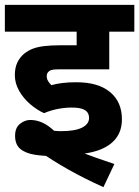

<svg xmlns="http://www.w3.org/2000/svg" viewBox="-20 -642 572 789"><path d="M274 -200Q248 -200 218.5 -194.5Q189 -189 161 -177Q132 -190 104 -214Q76 -238 58.5 -269Q41 -300 41 -333Q41 -364 51.5 -385.5Q62 -407 79 -421Q95 -434 114 -441.5Q133 -449 161 -452.5Q189 -456 231 -456H295V-512H0V-622H532V-512H429V-357H221Q205 -357 197 -355.5Q189 -354 184 -351Q178 -347 175 -342Q172 -337 172 -329Q172 -318 177.5 -309Q183 -300 191 -292Q212 -298 237 -301Q262 -304 294 -304Q384 -304 432.5 -263.5Q481 -223 481 -152Q481 -104 455.5 -72Q430 -40 381.5 -23.5Q333 -7 262 -7Q258 -7 244 -3.5Q230 0 214 0Q163 0 124 -6Q85 -12 63.5 -30Q42 -48 42 -84Q42 -117 62 -133Q82 -149 104 -149Q143 -149 178.5 -124Q214 -99 257 -43Q277 -32 308.5 -19Q340 -6 377 7Q414 20 450 32L405 127Q329 93 261.5 55Q194 17 144 -19L119 -129Q145 -117 173.5 -110Q202 -103 230 -103Q288 -103 317 -117.5Q346 -132 346 -157Q346 -171 339 -180.5Q332 -190 316.5 -195Q301 -200 274 -200Z"/></svg>

Font: Noto Sans Devanagari
Style: Bold
Weight: 700
Version: Version 2.003